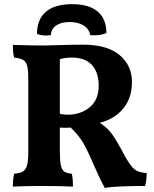

<svg xmlns="http://www.w3.org/2000/svg" viewBox="-20 -895 743 924"><path d="M686 -62Q686 -27 678 0Q541 0 484 9Q456 -43 426 -113L415 -138Q392 -190 372 -220.5Q352 -251 320 -281L294 -280L268 -281V-166Q268 -121 273 -99Q278 -77 290 -69Q302 -61 325 -59Q331 -43 331 3Q271 0 181 0Q99 0 42 3Q42 -35 48 -59Q76 -61 90 -69.5Q104 -78 110 -98.5Q116 -119 116 -160V-518Q116 -559 110.5 -579Q105 -599 91 -607Q77 -615 48 -618Q42 -638 42 -679Q135 -676 190 -676Q208 -676 264 -678Q334 -680 380 -680Q496 -680 555.5 -630Q615 -580 615 -501Q615 -423 573 -372.5Q531 -322 460 -304Q496 -281 518.5 -250.5Q541 -220 582 -142Q609 -95 627.5 -80Q646 -65 686 -62ZM455 -483Q455 -547 422 -582.5Q389 -618 325 -618Q293 -618 268 -610V-347Q289 -343 305 -343Q369 -343 412 -379Q455 -415 455 -483ZM327 -875Q408 -875 450 -839.5Q492 -804 492 -736Q467 -725 434 -725Q420 -725 414 -726Q409 -756 382.5 -772.5Q356 -789 315 -789Q275 -789 250.5 -772.5Q226 -756 225 -726Q209 -724 202 -724Q177 -724 158 -732Q158 -802 201 -838.5Q244 -875 327 -875Z"/></svg>

Font: Vollkorn SC
Style: Bold
Weight: 700
Designer: Friedrich Althausen
Foundry: Friedrich Althausen
Version: Version 4.015